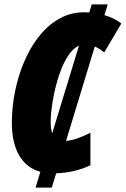

<svg xmlns="http://www.w3.org/2000/svg" viewBox="-20 -780 573 875"><path d="M142 75H216L236 10C288 8 346 -4 392 -27V-175C356 -157 319 -141 281 -138L412 -568C426 -562 440 -553 455 -541L533 -673C510 -691 483 -703 456 -711L471 -760H398L387 -723C378 -724 370 -724 361 -724C157 -724 34 -455 34 -219C34 -102 78 -20 164 3ZM211 -227C211 -307 251 -533 340 -572L218 -173C213 -186 211 -204 211 -227Z"/></svg>

Font: Noto Sans ExtraCondensed Black
Style: Italic
Weight: 900
Width: 2
Italic angle: -12°
Designer: Monotype Design Team
Foundry: Monotype Imaging Inc.
Version: Version 2.013